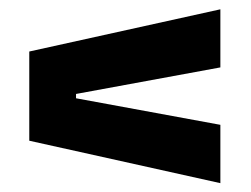

<svg xmlns="http://www.w3.org/2000/svg" viewBox="-20 -520 554 423"><path d="M465.5 -371.5 147.5 -313V-303.5L465.5 -245V-116.5L44.5 -210V-406.5L465.5 -499.5Z"/></svg>

Font: Anek Devanagari
Style: Bold
Weight: 700
Designer: Kailash Malviya (Devanagari) & Yesha Goshar (Latin)
Foundry: Ek Type
Version: Version 1.003